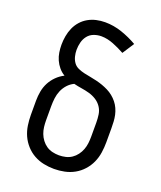

<svg xmlns="http://www.w3.org/2000/svg" viewBox="-139 -831 778 928"><g transform="rotate(20 250.0 -367.5)"><path d="M250 8Q223 8 196.5 2.5Q170 -3 146.5 -16Q123 -29 104.5 -49.5Q86 -70 75 -94.5Q64 -119 60 -146Q56 -173 56 -200V-272Q56 -297 60.5 -321Q65 -345 76 -366Q87 -387 104.5 -404.5Q122 -422 144 -433Q127 -443 114 -458.5Q101 -474 93 -492Q85 -510 82 -529.5Q79 -549 79 -569Q79 -591 83 -613.5Q87 -636 96 -656.5Q105 -677 120 -694Q135 -711 154.5 -722Q174 -733 196 -738Q218 -743 241 -743Q285 -743 327.5 -728.5Q370 -714 408 -692L369 -632Q355 -640 340 -647Q325 -654 310 -660Q295 -666 279 -669.5Q263 -673 247 -673Q227 -673 208.5 -666Q190 -659 178 -644Q166 -629 161 -609.5Q156 -590 156 -570Q156 -554 160 -537.5Q164 -521 173.5 -507.5Q183 -494 199 -487Q215 -480 231 -476.5Q247 -473 263.5 -470Q280 -467 296.5 -463Q313 -459 328.5 -453.5Q344 -448 359 -440.5Q374 -433 387 -422.5Q400 -412 410.5 -399Q421 -386 428 -370.5Q435 -355 438.5 -339Q442 -323 443 -306Q444 -289 444 -272V-200Q444 -173 440 -146Q436 -119 425 -94.5Q414 -70 395.5 -49.5Q377 -29 353.5 -16Q330 -3 303.5 2.5Q277 8 250 8ZM250 -62Q267 -62 284 -66Q301 -70 315 -79.5Q329 -89 339.5 -103Q350 -117 356 -133Q362 -149 364 -166Q366 -183 366 -200V-272Q366 -293 363 -313.5Q360 -334 348.5 -351Q337 -368 319.5 -379Q302 -390 282 -395.5Q262 -401 242 -404Q222 -407 202 -412Q183 -403 169 -387.5Q155 -372 147 -353Q139 -334 136.5 -313.5Q134 -293 134 -272V-200Q134 -183 136 -166Q138 -149 144 -133Q150 -117 160.5 -103Q171 -89 185 -79.5Q199 -70 216 -66Q233 -62 250 -62Z"/></g></svg>

Font: Iosevka Term Curly
Style: Regular
Weight: 400
Designer: Belleve Invis
Foundry: Belleve Invis
Version: Version 32.3.0